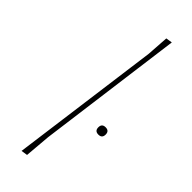

<svg xmlns="http://www.w3.org/2000/svg" viewBox="-240 -720 741 741"><g transform="rotate(45 131.0 -349.0)"><path d="M191 -702 112 -106 103 0 77 4 159 -608 165 -698ZM222 -270Q222 -290 242 -290Q262 -290 262 -270Q262 -250 242 -250Q222 -250 222 -270Z"/></g></svg>

Font: Alegreya Sans Thin
Style: Italic
Weight: 100
Italic angle: -7°
Designer: Juan Pablo del Peral
Foundry: Huerta Tipografica
Version: Version 2.007